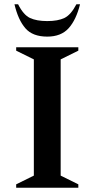

<svg xmlns="http://www.w3.org/2000/svg" viewBox="-20 -882 444 902"><path d="M56 0V-16L139 -57V-603L56 -644V-660H348V-644L265 -603V-57L348 -16V0ZM202 -710Q133 -710 99 -749.5Q65 -789 48 -862H65Q90 -812 121 -797.5Q152 -783 202 -783Q252 -783 282.5 -797.5Q313 -812 339 -862H356Q338 -789 302.5 -749.5Q267 -710 202 -710Z"/></svg>

Font: Spectral SemiBold
Style: Regular
Weight: 600
Designer: Jean-Baptiste Levee
Foundry: Production Type
Version: Version 2.001